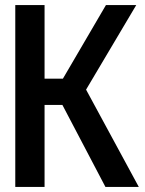

<svg xmlns="http://www.w3.org/2000/svg" viewBox="-20 -734 570 754"><path d="M40 0V-714H155V-425H227L396 -714H515L318 -382L525 0H394L225 -322H155V0Z"/></svg>

Font: Noto Sans Mono Condensed SemiBold
Style: Regular
Weight: 600
Width: 3
Designer: Monotype Design Team
Foundry: Monotype Imaging Inc.
Version: Version 2.014